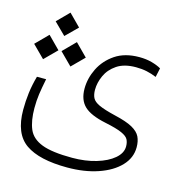

<svg xmlns="http://www.w3.org/2000/svg" viewBox="-99 -579 784 828"><g transform="rotate(15 292.5 -165.5)"><path d="M273.9 159.2Q148.9 159.2 87.6 116.7Q26.4 74.2 26.4 -32.7Q26.4 -70.3 31 -107.7Q35.6 -145 46.9 -185.1H87.9Q79.6 -144 75.4 -114.7Q71.3 -85.4 71.3 -52.2Q71.3 4.4 86.9 41.3Q102.5 78.1 148.2 95.7Q193.8 113.3 283.7 113.3Q342.3 113.3 390.6 98.9Q439 84.5 467.5 60.1Q496.1 35.6 496.1 5.9Q496.1 -11.7 489.5 -24.7Q482.9 -37.6 459.2 -48.3Q435.5 -59.1 383.8 -69.8Q315.4 -84 286.9 -111.3Q258.3 -138.7 258.3 -189Q258.3 -234.9 280 -279.1Q301.8 -323.2 344.7 -352.3Q387.7 -381.3 452.1 -381.3Q482.9 -381.3 508.3 -374.3Q533.7 -367.2 550.3 -357.4L541.5 -316.9Q520.5 -325.7 498 -330.6Q475.6 -335.4 449.2 -335.4Q397 -335.4 364.7 -313.7Q332.5 -292 317.9 -259.8Q303.2 -227.5 303.2 -195.8Q303.2 -174.3 310.5 -159.7Q317.9 -145 341.8 -134Q365.7 -123 414.6 -111.3Q467.8 -99.1 494.9 -84Q522 -68.8 531.5 -49.1Q541 -29.3 541 -2.4Q541 44.9 506.3 81.3Q471.7 117.7 411.4 138.4Q351.1 159.2 273.9 159.2ZM52.7 -265.1 -1.5 -319.3 52.7 -374 106.9 -319.3ZM174.8 -265.1 120.6 -319.3 174.8 -374 229 -319.3ZM115.2 -385.3 63 -437 115.2 -489.7 167.5 -437Z"/></g></svg>

Font: Cascadia Mono NF ExtraLight
Style: Regular
Weight: 200
Monospace: yes
Designer: Aaron Bell
Foundry: Saja Typeworks
Version: Version 2404.023; ttfautohint (v1.8.4)